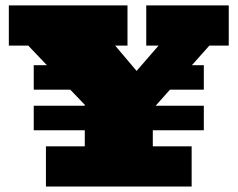

<svg xmlns="http://www.w3.org/2000/svg" viewBox="-20 -680 866 700"><path d="M147.5 0V-146.5H289.1V-205.1H103V-294.4H289.1V-297.9L236.3 -353H103V-442.4H150.9L83 -513.7H12.2V-660.2H444.8V-513.7H399.9L478 -421.4L558.1 -513.7H513.2V-660.2H814V-513.7H743.2L679.7 -442.4H723.1V-353H599.6L547.4 -294.4H723.1V-205.1H537.1V-146.5H678.7V0Z"/></svg>

Font: Bevan
Style: Regular
Weight: 400
Designer: Vernon Adams
Foundry: Vernon Adams
Version: Version 2.100; ttfautohint (v1.8.3)